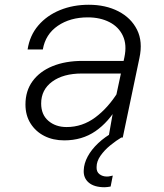

<svg xmlns="http://www.w3.org/2000/svg" viewBox="-20 -578 690 807"><path d="M436 0 461 -142 503 -338Q514 -390 496.5 -427.5Q479 -465 440 -485Q401 -505 349 -505Q275 -505 223 -469.5Q171 -434 160 -370H96Q105 -429 141 -471Q177 -513 232 -535.5Q287 -558 353 -558Q424 -558 477.5 -530.5Q531 -503 556 -453Q581 -403 566 -334L496 0ZM250 12Q203 12 166.5 -6.5Q130 -25 108.5 -59Q87 -93 87 -139Q87 -196 117 -237Q147 -278 201 -300Q255 -322 327 -322H512L501 -269H324Q246 -269 199.5 -235Q153 -201 153 -143Q153 -96 183.5 -70Q214 -44 260 -44Q326 -44 380.5 -84.5Q435 -125 477 -193V-135Q437 -65 381 -26.5Q325 12 250 12ZM445 206Q439 207 432.5 208Q426 209 420 209Q376 209 353 189.5Q330 170 332 137Q333 109 348.5 80Q364 51 392.5 24Q421 -3 461 -25L490 0Q468 13 443.5 33Q419 53 402.5 76.5Q386 100 386 124Q385 144 398 154Q411 164 429 164Q437 164 442.5 162.5Q448 161 454 160Z"/></svg>

Font: Azeret Mono Thin ExtraLight
Style: Italic
Weight: 250
Italic angle: -12°
Version: Version 1.002